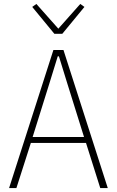

<svg xmlns="http://www.w3.org/2000/svg" viewBox="-20 -951 591 971"><path d="M487 0 415 -228H136L63 0H26L250 -698H301L525 0ZM320 -530 278 -666H272L230 -530L145 -258H405ZM255 -780 143 -916 164 -931 275 -806 386 -931 407 -916 295 -780Z"/></svg>

Font: IBM Plex Sans Condensed ExtraLight
Style: Regular
Weight: 200
Width: 3
Designer: Mike Abbink, Paul van der Laan, Pieter van Rosmalen
Foundry: Bold Monday
Version: Version 1.3